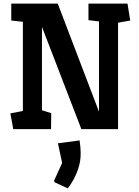

<svg xmlns="http://www.w3.org/2000/svg" viewBox="-20 -711 767 1057"><path d="M53 0 37 -87 106 -100V-591L42 -598V-691H298L525 -96V-593L467 -600V-691H682L697 -598L630 -586V0H428L211 -563V-104L262 -88L261 0ZM280 292 278 283 322 186 299 78 418 62Q419 68 421.5 89Q424 110 424 136Q424 174 413 210Q402 246 385.5 276Q369 306 353 326Z"/></svg>

Font: Kreon Light
Style: Regular
Weight: 300
Designer: Julia Petretta
Foundry: Julia Petretta and Eli Heuer
Version: Version 2.002